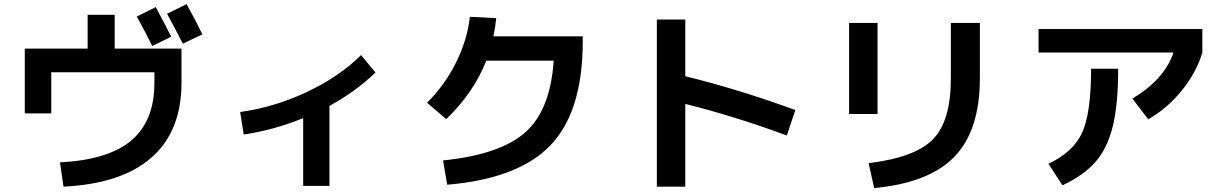

<svg xmlns="http://www.w3.org/2000/svg" viewBox="-20 -870 6040 949"><path d="M102.5 -629.9H413.1V-796.9H546.9V-629.9H877V-460Q877 -222.7 730 -92.3Q583 38.1 293.9 52.7L276.4 -67.4Q517.6 -80.1 630.4 -176.8Q743.2 -273.4 743.2 -460V-512.7H233.4V-309.6H102.5ZM826.2 -688.5 732.4 -642.6Q700.2 -709 656.2 -788.1L750 -835Q791 -758.8 826.2 -688.5ZM980.5 -700.2 883.8 -654.3Q830.1 -757.8 805.7 -801.8L902.3 -849.6Q948.2 -766.6 980.5 -700.2Z M1167 -316.4Q1335.9 -339.8 1496.1 -415Q1656.2 -490.2 1764.6 -597.7L1835.9 -511.7Q1740.2 -418.9 1608.4 -346.7V48.8H1478.5V-286.1Q1332 -226.6 1184.6 -205.1Z M2716.8 -570.3H2383.8Q2320.3 -410.2 2185.5 -281.2L2090.8 -362.3Q2177.7 -448.2 2233.4 -559.6Q2289.1 -670.9 2302.7 -787.1L2432.6 -780.3Q2428.7 -738.3 2418.9 -690.4H2860.4V-667Q2860.4 -318.4 2701.2 -152.3Q2542 13.7 2190.4 43L2169.9 -77.1Q2451.2 -105.5 2575.7 -215.3Q2700.2 -325.2 2716.8 -570.3Z M3226.6 -773.4H3367.2V-493.2Q3627 -429.7 3911.1 -326.2L3869.1 -200.2Q3619.1 -293 3367.2 -356.4V52.7H3226.6Z M4679.7 -756.8H4823.2V-483.4Q4823.2 -225.6 4697.8 -95.7Q4572.3 34.2 4300.8 59.6L4273.4 -63.5Q4504.9 -91.8 4592.3 -182.6Q4679.7 -273.4 4679.7 -480.5ZM4176.8 -306.6V-756.8H4317.4V-306.6Z M5113.3 -610.4V-726.6H5922.9V-610.4Q5893.6 -512.7 5822.3 -423.8Q5751 -335 5655.3 -280.3L5577.1 -382.8Q5735.4 -477.5 5780.3 -610.4ZM5373 -530.3H5506.8Q5506.8 -355.5 5480.5 -247.1Q5454.1 -138.7 5396 -71.3Q5337.9 -3.9 5231.4 45.9L5162.1 -60.5Q5285.2 -118.2 5329.1 -215.3Q5373 -312.5 5373 -530.3Z"/></svg>

Font: Mgen+ 1c bold
Style: Bold
Weight: 700
Designer: [Source Han Sans]
Ryoko NISHIZUKA  (kana & ideographs); Paul D. Hunt (Latin, Greek & Cyrillic); Wenlong ZHANG  (bopomofo
Version: Version 1.059.20150602